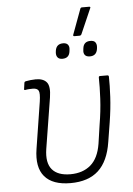

<svg xmlns="http://www.w3.org/2000/svg" viewBox="-57 -858 629 911"><g transform="rotate(-5 258.0 -402.0)"><path d="M242 11Q157 11 119 -33.5Q81 -78 95 -165L130 -387Q136 -427 129.5 -439Q123 -451 102 -451Q95 -451 85.5 -450.5Q76 -450 66 -448Q60 -447 61 -453L65 -482Q66 -486 67.5 -487Q69 -488 72 -489Q82 -491 95 -492.5Q108 -494 120 -494Q156 -494 172 -474.5Q188 -455 180 -403L141 -160Q131 -95 158 -63Q185 -31 245 -31Q304 -31 341.5 -63Q379 -95 390 -163L403 -252Q414 -317 417 -375.5Q420 -434 419 -476Q419 -483 425 -483H460Q467 -483 467 -476Q468 -436 465 -380Q462 -324 452 -261L437 -168Q423 -77 375 -33Q327 11 242 11ZM321 -682Q313 -682 316 -690L360 -809Q362 -815 368 -815H403Q406 -815 407.5 -813Q409 -811 407 -808L355 -689Q352 -682 345 -682ZM255 -580Q239 -580 232 -589Q225 -598 226 -612L227 -621Q232 -653 264 -653Q280 -653 287 -644Q294 -635 292 -621L291 -612Q287 -580 255 -580ZM386 -580Q369 -580 362 -589Q355 -598 357 -612L358 -621Q362 -653 394 -653Q411 -653 417.5 -644Q424 -635 423 -621L422 -612Q417 -580 386 -580Z"/></g></svg>

Font: Sofia Sans Semi Condensed Light
Style: Italic
Weight: 300
Italic angle: -9°
Version: Version 4.100